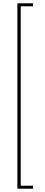

<svg xmlns="http://www.w3.org/2000/svg" viewBox="-20 -954 273 1159"><path d="M85 185V-934H179V-916H105V167H179V185Z"/></svg>

Font: Poppins Devanagari Thin
Style: Regular
Weight: 100
Designer: Ninad Kale (Devanagari), Jonny Pinhorn (Latin)
Foundry: Indian Type Foundry
Version: 4.005